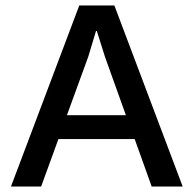

<svg xmlns="http://www.w3.org/2000/svg" viewBox="-20 -680 705 700"><path d="M533 0 471 -173H193L130 0H20L269 -660H397L646 0ZM224 -260H439L363 -472L333 -567H330L302 -474Z"/></svg>

Font: Elaine Sans Medium
Style: Regular
Weight: 500
Designer: Wei Huang
Foundry: Wei Huang
Version: Version 2.001;PS 002.001;hotconv 1.0.88;makeotf.lib2.5.64775